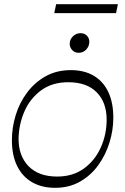

<svg xmlns="http://www.w3.org/2000/svg" viewBox="-20 -892 600 920"><path d="M244 8Q180 8 133.5 -19Q87 -46 62 -97Q37 -148 37 -221Q37 -280 55 -339.5Q73 -399 109.5 -448Q146 -497 198.5 -526.5Q251 -556 320 -556Q383 -556 428.5 -529.5Q474 -503 498.5 -452Q523 -401 523 -328Q523 -268 504.5 -208.5Q486 -149 450.5 -100Q415 -51 363 -21.5Q311 8 244 8ZM254 -46Q329 -46 382 -84.5Q435 -123 463 -185.5Q491 -248 491 -319Q491 -401 443.5 -449.5Q396 -498 307 -498Q230 -498 177 -459Q124 -420 97 -358Q70 -296 69 -226Q69 -145 117 -95.5Q165 -46 254 -46ZM357 -639Q338 -639 326 -652Q314 -665 314 -682Q314 -703 329.5 -718Q345 -733 366 -733Q385 -733 396.5 -721Q408 -709 408 -692Q408 -671 393.5 -655Q379 -639 357 -639ZM240 -829 249 -872H545L536 -829Z"/></svg>

Font: Savate ExtraLight
Style: Italic
Weight: 200
Italic angle: -11°
Designer: Max Esnée
Foundry: Plomb Type
Version: Version 2.000